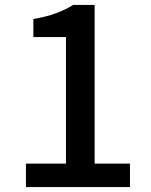

<svg xmlns="http://www.w3.org/2000/svg" viewBox="-20 -757 610 777"><path d="M85 0V-95H247V-607H115V-680Q167 -689 205.5 -703Q244 -717 276 -737H363V-95H506V0Z"/></svg>

Font: Noto Sans KR Thin Medium
Style: Regular
Weight: 500
Version: Version 2.004-H2;hotconv 1.0.118;makeotfexe 2.5.65603